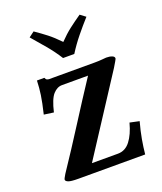

<svg xmlns="http://www.w3.org/2000/svg" viewBox="-123 -724 677 804"><g transform="rotate(-20 216.0 -322.0)"><path d="M250 -497H200Q178 -532 151 -564Q124 -596 98 -626L122 -644Q151 -624 173.5 -606.5Q196 -589 224 -560Q250 -587 274 -605.5Q298 -624 327 -644L351 -626Q324 -596 298 -564Q272 -532 250 -497ZM98 -446Q101 -438 106 -436Q111 -434 115 -434H319Q337 -434 352.5 -435.5Q368 -437 370 -437Q385 -437 395.5 -433Q406 -429 406 -421Q406 -419 400 -408.5Q394 -398 386 -385L163 -42H279Q312 -42 334 -70.5Q356 -99 369 -148L411 -139Q400 -99 394 -65Q388 -31 385 0H87Q55 0 43.5 -4.5Q32 -9 32 -16Q32 -20 43 -38Q102 -126 158.5 -215Q215 -304 273 -392H157Q135 -392 117 -372Q99 -352 86 -296L43 -302Q55 -352 59.5 -383Q64 -414 65 -446Z"/></g></svg>

Font: Libertinus Serif SemiBold
Style: Regular
Weight: 600
Designer: Philipp H. Poll, Khaled Hosny
Foundry: Caleb Maclennan
Version: Version 7.051;RELEASE